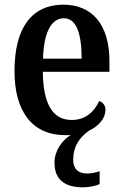

<svg xmlns="http://www.w3.org/2000/svg" viewBox="-20 -568 526 821"><path d="M336 233C355 233 389 228 406 219V164C386 171 368 174 352 174C317 174 293 156 293 116C293 60 316 24 360 -9C405 -29 431 -65 431 -98C431 -118 419 -131 404 -136C384 -92 347 -55 287 -55C207 -55 165 -119 163 -261H448V-306C448 -464 373 -548 251 -548C118 -548 42 -452 42 -264C42 -91 118 10 260 10C268 10 276 10 283 9C245 32 213 77 213 127C213 201 257 233 336 233ZM329 -317H164C167 -428 199 -490 253 -490C308 -490 329 -422 329 -317Z"/></svg>

Font: Noto Serif Devanagari Condensed SemiBold
Style: Regular
Weight: 600
Width: 3
Designer: Universal Thirst, Indian Type Foundry and the Monotype Design Team
Foundry: Monotype Imaging Inc.
Version: Version 2.004